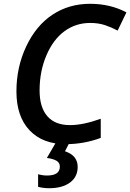

<svg xmlns="http://www.w3.org/2000/svg" viewBox="-20 -744 681 1004"><path d="M451.2 -624Q376 -624 316.9 -580.6Q257.8 -537.1 222.4 -453.9Q187 -370.6 187 -271Q187 -183.1 227.3 -136.5Q267.6 -89.8 346.2 -89.8Q415 -89.8 506.8 -123V-22.9Q418.9 9.8 324.2 9.8Q203.1 9.8 134.5 -62.7Q65.9 -135.3 65.9 -266.1Q65.9 -393.1 117.4 -502Q168.9 -610.8 254.9 -667.5Q340.8 -724.1 451.2 -724.1Q557.1 -724.1 641.1 -679.2L595.2 -584Q564.5 -600.6 529.8 -612.3Q495.1 -624 451.2 -624ZM386.2 128.9Q386.2 180.7 346.2 210.4Q306.2 240.2 236.8 240.2Q205.6 240.2 179.2 232.9V167Q202.1 173.8 226.1 173.8Q293 173.8 293 127Q293 107.4 275.9 96.9Q258.8 86.4 225.1 82L272.9 0H344.2L319.8 46.9Q355 59.1 370.6 79.6Q386.2 100.1 386.2 128.9Z"/></svg>

Font: TypoPRO Open Sans
Style: Italic
Weight: 600
Italic angle: -12°
Foundry: Ascender Corporation
Version: Version 1.10